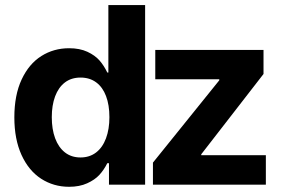

<svg xmlns="http://www.w3.org/2000/svg" viewBox="-20 -727 1118 756"><path d="M36.5 -264.8Q36.5 -352.8 65.3 -414.2Q94.1 -475.7 142.9 -506.4Q191.6 -537.1 252 -537.1Q293.9 -537.1 324.1 -523.1Q354.3 -509 372 -488.7Q389.7 -468.4 402.5 -441.3H406.7V-707H551.4V0H409.1V-84.4H402.5Q389.2 -57.9 371.3 -38.4Q353.3 -18.8 323.1 -5.2Q292.9 8.5 252.1 8.5Q191.1 8.5 142 -23.2Q93 -55 64.7 -116.9Q36.5 -178.9 36.5 -264.8ZM410.8 -265.6Q410.8 -313.6 397.5 -348.7Q384.3 -383.8 358.7 -402.7Q333.1 -421.6 297 -421.6Q260.9 -421.6 235.5 -402.3Q210.2 -382.9 197 -347.6Q183.9 -312.3 183.9 -265.6Q183.9 -218.5 197 -182.8Q210.2 -147 235.5 -127Q260.9 -107 297 -107Q332.7 -107 358.3 -126.6Q383.9 -146.2 397.3 -182.2Q410.8 -218.2 410.8 -265.6ZM582.2 -86.7 843.4 -410.8V-415H591.4V-530.3H1017.6V-435.7L772.4 -119.5V-115.8H1026.8V0H582.2Z"/></svg>

Font: Pretendard Std Variable
Style: Regular
Weight: 400
Designer: Base glyphs from Inter by Rasmus Andersson; Hangeul glyphs from Noto Sans CJK(Source Han Sans) by Jang Soo-young and Kan
Foundry: Kil Hyung-jin
Version: Version 1.309;Glyphs 3.2 (3225)